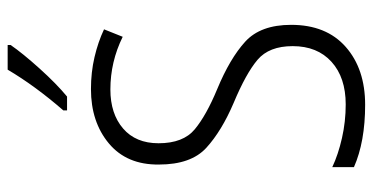

<svg xmlns="http://www.w3.org/2000/svg" viewBox="-262 -726 997 514"><g transform="rotate(-90 237.0 -468.5)"><path d="M428 -188Q428 -270 383 -311Q338 -352 256 -386Q186 -415 148.5 -446Q111 -477 111 -543Q111 -604 150.5 -638Q190 -672 255 -672Q329 -672 396 -639L416 -689Q382 -705 341.5 -714.5Q301 -724 256 -724Q168 -724 110.5 -676Q53 -628 54 -542Q54 -456 99 -415Q144 -374 219 -342Q298 -309 334.5 -278Q371 -247 371 -184Q371 -118 329 -80Q287 -42 215 -42Q169 -42 125 -52Q81 -62 47 -78V-20Q115 10 214 10Q310 10 369 -42Q428 -94 428 -188ZM374 -947H308Q265 -874 199 -798V-788H236Q270 -816 311 -861.5Q352 -907 374 -939Z"/></g></svg>

Font: Noto Sans UI SemiCondensed Light
Style: Regular
Weight: 300
Width: 4
Designer: Monotype Design Team
Foundry: Monotype Imaging Inc.
Version: Version 1.901